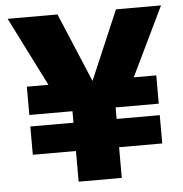

<svg xmlns="http://www.w3.org/2000/svg" viewBox="-51 -749 762 798"><g transform="rotate(-5 330.0 -350.0)"><path d="M245 0V-128H65V-246H245V-294H65V-412H155L10 -700H218L339 -412L462 -700H650L511 -412H605V-294H425V-246H605V-128H425V0Z"/></g></svg>

Font: Golos Text VF
Style: Regular
Weight: 400
Designer: A.Korolkova, Vitaly Kuzmin
Foundry: ParaType Ltd
Version: Version 2.003